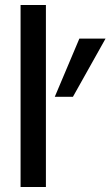

<svg xmlns="http://www.w3.org/2000/svg" viewBox="-20 -750 443 770"><path d="M62.5 0H164.1V-730H62.5ZM199.7 -361.8H272.5L403.3 -595.2H298.3Z"/></svg>

Font: Now SemiBold
Style: Regular
Weight: 600
Designer: Alfredo Marco Pradil
Foundry: Alfredo Marco Pradil
Version: Version 1.200;hotconv 1.0.109;makeotfexe 2.5.65596